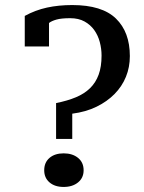

<svg xmlns="http://www.w3.org/2000/svg" viewBox="-20 -732 571 760"><path d="M174 -548H78V-669Q120 -692 166 -702Q212 -712 266 -712Q384 -712 439 -658.5Q494 -605 494 -510Q494 -466 478.5 -428Q463 -390 433.5 -360Q404 -330 362 -309.5Q320 -289 266 -282V-182H202V-324Q247 -333 280.5 -347Q314 -361 336.5 -383Q359 -405 370.5 -436.5Q382 -468 382 -512Q382 -539 375 -565.5Q368 -592 353 -613Q338 -634 314.5 -647Q291 -660 258 -660Q223 -660 203.5 -654.5Q184 -649 174 -641ZM155 -58Q155 -89 176 -107Q197 -125 232 -125Q267 -125 289 -107Q311 -89 311 -58Q311 -28 289 -10Q267 8 232 8Q197 8 176 -10Q155 -28 155 -58Z"/></svg>

Font: PT Serif Caption
Style: Regular
Weight: 400
Designer: A.Korolkova, O.Umpeleva, V.Yefimov
Foundry: ParaType Ltd
Version: Version 1.000W OFL